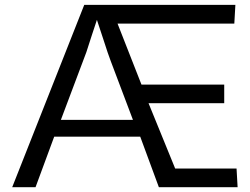

<svg xmlns="http://www.w3.org/2000/svg" viewBox="-20 -779 1040 799"><path d="M330.6 -758.8H959.5L955.1 -680.7H469.2L568.8 -426.8H913.1V-349.6H598.1L709 -77.6H964.4L968.8 0H641.1L563.5 -210.4H205.6L127.9 0H30.8ZM533.2 -280.3 456.1 -484.4Q439 -528.8 427.7 -561.5L406.2 -627Q396 -659.7 383.3 -696.3Q372.1 -664.1 361.8 -631.3Q361.8 -631.3 339.4 -562Q339.4 -562 233.4 -280.3Z"/></svg>

Font: Duru Sans
Style: Regular
Weight: 400
Designer: Onur Yazõcõgil
Foundry: Onur Yazõcõgil
Version: Version 1.001